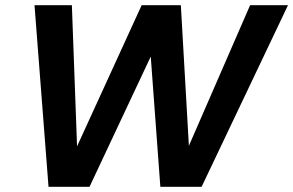

<svg xmlns="http://www.w3.org/2000/svg" viewBox="-20 -720 1130 740"><path d="M325 0H167L113 -700H257L277 -156L526 -700H677L708 -158L944 -700H1090L757 0H598L561 -502Z"/></svg>

Font: Albert Sans
Style: Bold Italic
Weight: 700
Italic angle: -11.25°
Designer: Andreas Rasmussen
Foundry: a.Foundry
Version: Version 1.025